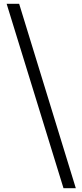

<svg xmlns="http://www.w3.org/2000/svg" viewBox="-20 -814 432 1013"><path d="M315 179H380L81 -794H15Z"/></svg>

Font: Microsoft YaHei
Style: Regular
Weight: 400
Designer: Ryoko NISHIZUKA 西塚涼子 (kana, bopomofo & ideographs); Paul D. Hunt (Latin, Greek & Cyrillic); Sandoll Communications 산돌커뮤니
Foundry: Adobe
Version: Version 2.001;hotconv 1.0.111;makeotfexe 2.5.65597